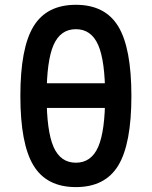

<svg xmlns="http://www.w3.org/2000/svg" viewBox="-20 -762 626 792"><path d="M293 9.8Q172.4 9.8 118.2 -79.3Q64 -168.5 64 -366.2Q64 -564 118.2 -653.1Q172.4 -742.2 293 -742.2Q413.6 -742.2 467.8 -653.1Q522 -564 522 -366.2Q522 -168.5 467.8 -79.3Q413.6 9.8 293 9.8ZM293 -90.8Q356.4 -90.8 385 -156Q413.6 -221.2 413.6 -366.2Q413.6 -511.2 385 -576.4Q356.4 -641.6 293 -641.6Q229.5 -641.6 200.9 -576.4Q172.4 -511.2 172.4 -366.2Q172.4 -221.2 200.9 -156Q229.5 -90.8 293 -90.8ZM93.8 -316.9V-418.5H504.4V-316.9Z"/></svg>

Font: Cascadia Code Medium
Style: Regular
Weight: 500
Monospace: yes
Designer: Aaron Bell
Foundry: Saja Typeworks
Version: Version 2407.024